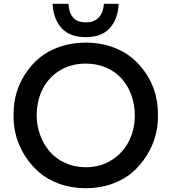

<svg xmlns="http://www.w3.org/2000/svg" viewBox="-20 -976 905 1014"><path d="M433.1 -779.8Q348.6 -779.8 305.2 -827.6Q261.7 -875.5 257.8 -956.1H341.8Q343.3 -911.1 365.2 -884.5Q387.2 -857.9 433.1 -857.9Q479 -857.9 502.7 -885Q526.4 -912.1 528.8 -956.1H606.9Q603 -875.5 560.1 -827.6Q517.1 -779.8 433.1 -779.8ZM51.8 -356V-377.9Q51.8 -431.6 66.7 -484.1Q81.5 -536.6 112.8 -585Q144 -633.3 188 -670.2Q231.9 -707 295.4 -729Q358.9 -751 433.1 -751Q506.8 -751 570.1 -729Q633.3 -707 677.5 -670.2Q721.7 -633.3 752.9 -585.2Q784.2 -537.1 799.1 -484.4Q814 -431.6 814 -377.9V-356Q814 -306.2 799.8 -255.1Q785.6 -204.1 754.9 -154.8Q724.1 -105.5 680.7 -67.1Q637.2 -28.8 573 -5.4Q508.8 18.1 433.1 18.1Q357.4 18.1 293.2 -5.4Q229 -28.8 185.3 -67.1Q141.6 -105.5 110.8 -154.8Q80.1 -204.1 65.9 -255.1Q51.8 -306.2 51.8 -356ZM433.1 -92.8Q510.7 -92.8 570.6 -131.1Q630.4 -169.4 661.1 -231.2Q691.9 -293 691.9 -366.2Q691.9 -423.3 673.8 -473.4Q655.8 -523.4 622.8 -560.5Q589.8 -597.7 540.8 -618.9Q491.7 -640.1 433.1 -640.1Q355 -640.1 295.4 -603.5Q235.8 -566.9 204.8 -504.9Q173.8 -442.9 173.8 -366.2Q173.8 -312 192.1 -262.5Q210.4 -212.9 243.2 -175Q275.9 -137.2 325.2 -115Q374.5 -92.8 433.1 -92.8Z"/></svg>

Font: Sora Medium
Style: Regular
Weight: 500
Designer: Jonathan Barnbrook, Julián Moncada
Foundry: Barnbrook Fonts
Version: Version 2.000